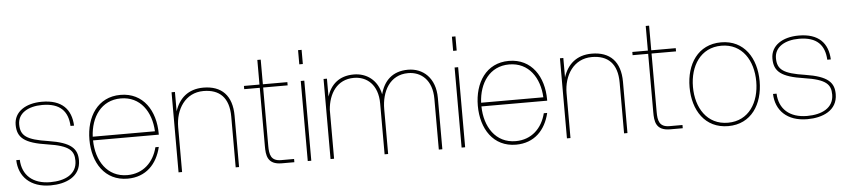

<svg xmlns="http://www.w3.org/2000/svg" viewBox="-43 -975 5477 1242"><g transform="rotate(-5 2695.0 -354.0)"><path d="M244 12C342 12 440 -27 440 -134C440 -208 402 -252 254 -275C113 -296 75 -325 75 -399C75 -472 144 -511 234 -511C351 -511 400 -455 405 -360H428C423 -466 364 -532 234 -532C129 -532 52 -483 52 -398C52 -314 98 -276 246 -254C388 -233 417 -198 417 -133C417 -45 338 -9 244 -9C129 -9 63 -71 59 -170H36C39 -64 111 12 244 12Z M744 12C863 12 936 -65 962 -175H940C916 -79 847 -11 744 -11C613 -11 544 -122 542 -254H969V-261C969 -409 892 -532 744 -532C596 -532 519 -409 519 -260C519 -111 596 12 744 12ZM542 -278C548 -405 617 -509 744 -509C871 -509 940 -405 946 -278Z M1446 -330V0H1468V-333C1468 -464 1401 -532 1282 -532C1183 -532 1123 -476 1097 -394V-520H1075V0H1098V-291C1098 -406 1162 -510 1281 -510C1385 -510 1446 -453 1446 -330Z M1646 -680V-520H1545V-499H1646V-121C1646 -61 1651 0 1746 0H1827V-21H1743C1676 -21 1668 -64 1668 -120V-499H1827V-520H1668V-680Z M1914 0H1937V-520H1914ZM1914 -628H1937V-720H1914Z M2765 -330V0H2788V-333C2788 -464 2708 -532 2611 -532C2509 -532 2453 -473 2431 -388C2412 -483 2341 -532 2259 -532C2164 -532 2109 -481 2084 -404V-520H2062V0H2085V-318C2093 -422 2148 -510 2258 -510C2341 -510 2413 -453 2413 -330V0H2436V-291C2436 -406 2491 -510 2610 -510C2693 -510 2765 -453 2765 -330Z M2913 0H2936V-520H2913ZM2913 -628H2936V-720H2913Z M3266 12C3385 12 3458 -65 3484 -175H3462C3438 -79 3369 -11 3266 -11C3135 -11 3066 -122 3064 -254H3491V-261C3491 -409 3414 -532 3266 -532C3118 -532 3041 -409 3041 -260C3041 -111 3118 12 3266 12ZM3064 -278C3070 -405 3139 -509 3266 -509C3393 -509 3462 -405 3468 -278Z M3968 -330V0H3990V-333C3990 -464 3923 -532 3804 -532C3705 -532 3645 -476 3619 -394V-520H3597V0H3620V-291C3620 -406 3684 -510 3803 -510C3907 -510 3968 -453 3968 -330Z M4168 -680V-520H4067V-499H4168V-121C4168 -61 4173 0 4268 0H4349V-21H4265C4198 -21 4190 -64 4190 -120V-499H4349V-520H4190V-680Z M4644 12C4794 12 4871 -111 4871 -260C4871 -409 4794 -532 4644 -532C4493 -532 4416 -409 4416 -260C4416 -111 4493 12 4644 12ZM4438 -260C4438 -395 4508 -510 4644 -510C4780 -510 4849 -395 4849 -260C4849 -125 4780 -10 4644 -10C4508 -10 4438 -125 4438 -260Z M5158 12C5256 12 5354 -27 5354 -134C5354 -208 5316 -252 5168 -275C5027 -296 4989 -325 4989 -399C4989 -472 5058 -511 5148 -511C5265 -511 5314 -455 5319 -360H5342C5337 -466 5278 -532 5148 -532C5043 -532 4966 -483 4966 -398C4966 -314 5012 -276 5160 -254C5302 -233 5331 -198 5331 -133C5331 -45 5252 -9 5158 -9C5043 -9 4977 -71 4973 -170H4950C4953 -64 5025 12 5158 12Z"/></g></svg>

Font: Aspekta 50
Style: Regular
Weight: 50
Designer: Ivo Dolenc
Version: Version 2.000